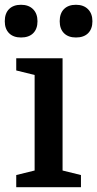

<svg xmlns="http://www.w3.org/2000/svg" viewBox="-35 -784 407 804"><path d="M110 -470 33 -489V-540H227V-70L304 -51V0H33V-51L110 -70ZM-15 -695Q-15 -728 3 -746Q21 -764 53 -764Q85 -764 103.5 -745.5Q122 -727 122 -695Q122 -663 104 -645Q86 -627 53 -627Q21 -627 3 -645Q-15 -663 -15 -695ZM215 -695Q215 -728 233 -746Q251 -764 283 -764Q315 -764 333.5 -745.5Q352 -727 352 -695Q352 -663 334 -645Q316 -627 283 -627Q251 -627 233 -645Q215 -663 215 -695Z"/></svg>

Font: Domine SemiBold
Style: Regular
Weight: 600
Designer: Pablo Impallari, Rodrigo Fuenzalida, Brenda Gallo
Foundry: Pablo Impallari, Rodrigo Fuenzalida, Brenda Gallo
Version: Version 2.000